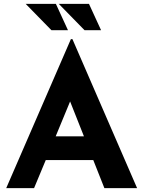

<svg xmlns="http://www.w3.org/2000/svg" viewBox="-20 -966 736 986"><path d="M12 0 344 -765H352L684 0H516L459 -144H215L155 0ZM266 -266H411L340 -445ZM112 -946H267L329 -811H244ZM282 -946H437L499 -811H414Z"/></svg>

Font: Reem Kufi
Style: Bold
Weight: 700
Designer: Khaled Hosny
Version: Version 1.001